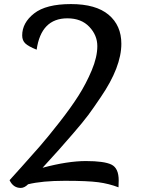

<svg xmlns="http://www.w3.org/2000/svg" viewBox="-20 -907 709 943"><path d="M576 -692Q576 -578 475 -430Q438 -375 413.5 -342Q389 -309 338 -250Q273 -174 189 -83Q312 -116 402 -116Q492 -116 527.5 -98.5Q563 -81 563 -21Q563 -16 562.5 -4.5Q562 7 562 13Q515 -5 462.5 -12Q410 -19 298.5 -19Q187 -19 118 -2Q100 16 82 16Q45 16 27 -22Q36 -32 86.5 -88Q137 -144 176.5 -189.5Q216 -235 272 -306.5Q328 -378 365.5 -437Q403 -496 430.5 -561.5Q458 -627 458 -680.5Q458 -734 418.5 -775.5Q379 -817 311 -817Q182 -817 160 -663Q120 -679 104.5 -693.5Q89 -708 89 -733Q89 -795 147.5 -841Q206 -887 328.5 -887Q451 -887 513.5 -834.5Q576 -782 576 -692Z"/></svg>

Font: Paprika
Style: Regular
Weight: 400
Designer: Eduardo Rodriguez Tunni
Foundry: Eduardo Rodriguez Tunni
Version: Version 1.001